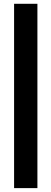

<svg xmlns="http://www.w3.org/2000/svg" viewBox="-20 -798 265 988"><path d="M52.5 -778.5H172.5V170H52.5Z"/></svg>

Font: Lato 2
Style: Regular
Weight: 900
Designer: Lukasz Dziedzic with Adam Twardoch and Botio Nikoltchev
Foundry: tyPoland Lukasz Dziedzic
Version: Version 2.015; 2015-08-06; http://www.latofonts.com/